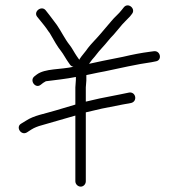

<svg xmlns="http://www.w3.org/2000/svg" viewBox="-20 -659 666 716"><path d="M300 17V-240L360 -254C388 -259.3 413.3 -264.3 436 -269L469 -275C493.8 -281.2 486.7 -317.1 462 -314L428 -307C406 -302.3 380.7 -297.3 352 -292L300 -280V-333C300 -337.7 300.7 -346.3 302 -359V-379C336 -386.3 359 -391 371 -393C421 -403.6 494.6 -420.3 545 -427L560 -430C586.2 -433.3 578.7 -471.1 554 -468L539 -466C503.7 -461.3 478.7 -456.4 438 -447L363 -432C345.7 -428 328.7 -424.3 312 -421C314.7 -425 318.3 -430 323 -436C340.1 -454.7 341.4 -460.1 360 -480C378.6 -499.8 386.7 -512.7 404 -530C410.7 -538 418 -546.7 426 -556C438.8 -572.7 452.2 -583.8 465 -598L472 -607C487.7 -625.9 458.3 -651.5 442 -632L434 -622C422.7 -606.9 407.8 -596 395 -580C380.5 -562.8 369 -549.7 355 -533C345.7 -521.4 316 -491.4 308 -480C300.9 -468.7 283.7 -450.1 277 -439C276.3 -437.7 276 -436.7 276 -436C275.3 -437.3 274.3 -438.7 273 -440L266 -450C258 -461.5 247.2 -482.4 239 -492C222 -513.3 207.5 -543.9 192 -566L177 -586C168.1 -597.8 159.3 -609.6 150 -621C134.5 -639.6 102.9 -615.4 119 -596L128 -585C137.9 -572.8 152.2 -555.6 160 -543C164 -538.3 167.3 -533.3 170 -528C179.7 -510.5 195.5 -483 208 -468C215.7 -458.4 226.1 -438.9 234 -428L241 -418C244.3 -413.3 248.7 -410.7 254 -410C206.3 -399 147.9 -404.2 117 -381L108 -374C89.1 -358.2 112.6 -326.9 132 -343L141 -350C145 -352.7 148.3 -354.7 151 -356C183.6 -360.1 227.7 -364.9 263 -372V-362C261.7 -348 261 -338.3 261 -333V-269C235.7 -261.7 211 -254.3 187 -247C143.5 -233.7 108 -229.1 77 -209L59 -198C37.4 -185.7 58.1 -152.5 80 -165L97 -176C107.7 -182.7 120.7 -188 136 -192C172.5 -201.8 220.3 -216.9 261 -228V17C261 27.6 270.4 37 281 37C291.6 37 300 27.6 300 17Z"/></svg>

Font: Just Breathe
Style: Regular
Weight: 400
Foundry: Cannot Into Space Fonts
Version: Version 0.72